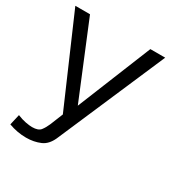

<svg xmlns="http://www.w3.org/2000/svg" viewBox="-167 -579 864 896"><g transform="rotate(30 265.5 -131.0)"><path d="M469.2 -455.1 223.1 115.2Q204.1 163.1 169.4 178Q134.8 192.9 92.8 192.9Q45.9 192.9 -1 175.8L12.2 118.2Q35.2 127.9 57.1 132.1Q79.1 136.2 92.8 136.2Q126 136.2 138.4 120.1Q150.9 104 160.2 82L188 13.2L-15.1 -455.1H64L228 -57.1L389.2 -455.1Z"/></g></svg>

Font: Anonymous Pro
Style: Regular
Weight: 400
Monospace: yes
Designer: Mark Simonson
Version: Version 1.003